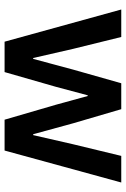

<svg xmlns="http://www.w3.org/2000/svg" viewBox="128 -690 562 859"><g transform="rotate(90 409.5 -261.0)"><path d="M23 -522H146L199 -307L240 -128H244L292 -307L353 -522H469L532 -307L581 -128H585L626 -307L678 -522H797L654 0H516L449 -230L410 -372H407L369 -230L303 0H167Z"/></g></svg>

Font: IBM Plex Sans Arabic SmBld
Style: Regular
Weight: 600
Designer: Mike Abbink, Paul van der Laan, Pieter van Rosmalen, Wael Morcos, Khajak Apelian
Foundry: Bold Monday
Version: Version 1.005